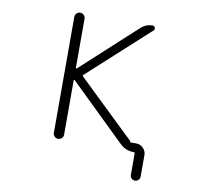

<svg xmlns="http://www.w3.org/2000/svg" viewBox="-93 -857 1186 1098"><g transform="rotate(10 500.0 -308.0)"><path d="M695.3 -74.2Q695.3 -73.2 696.3 -73.2H730.5Q753.9 -73.2 771 -56.2Q788.1 -39.1 788.1 -15.6V109.4Q788.1 121.1 779.8 129.4Q771.5 137.7 759.8 137.7Q748 137.7 739.7 129.4Q731.4 121.1 731.4 109.4V-15.6Q731.4 -21.5 725.6 -21.5Q677.7 -21.5 643.6 -54.7L320.3 -369.1Q319.3 -370.1 317.4 -369.6Q315.4 -369.1 315.4 -367.2V-50.8Q315.4 -39.1 306.6 -30.3Q297.9 -21.5 285.6 -21.5Q273.4 -21.5 264.6 -30.3Q255.9 -39.1 255.9 -50.8V-724.6Q255.9 -736.3 264.6 -745.1Q273.4 -753.9 285.6 -753.9Q297.9 -753.9 306.6 -745.1Q315.4 -736.3 315.4 -724.6V-439.5Q315.4 -436.5 317.4 -436Q319.3 -435.5 321.3 -436.5L638.7 -727.5Q668 -753.9 707 -753.9Q715.8 -753.9 719.7 -743.7Q723.6 -733.4 716.8 -727.5L365.2 -407.2Q359.4 -402.3 364.3 -397.5L691.4 -83Q695.3 -79.1 695.3 -74.2Z"/></g></svg>

Font: Rounded-X Mgen+ 2m light
Style: Regular
Weight: 200
Designer: [Source Han Sans]
Ryoko NISHIZUKA  (kana & ideographs); Paul D. Hunt (Latin, Greek & Cyrillic); Wenlong ZHANG  (bopomofo
Version: Version 1.059.20150602